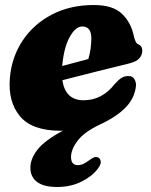

<svg xmlns="http://www.w3.org/2000/svg" viewBox="-20 -507 601 765"><path d="M369.5 165.5Q346.5 196 304 217Q261.5 238 208 238Q154 238 127.5 217.8Q101 197.5 101 161.5Q101 125 130.2 88.2Q159.5 51.5 230.5 14Q227.5 14 222 14Q107.5 14 59.2 -44.2Q11 -102.5 19.5 -198.5Q27 -280.5 70.5 -345.8Q114 -411 186.8 -449Q259.5 -487 354 -487Q429.5 -487 466 -452Q502.5 -417 513.5 -362Q516 -351.5 519.8 -342.8Q523.5 -334 529.5 -331.5Q547 -324 547 -305Q547 -289 535.8 -275.2Q524.5 -261.5 494 -254Q437.5 -240.5 368.5 -223Q299.5 -205.5 228.5 -187.5Q240.5 -107.5 313 -107.5Q350.5 -107.5 381.8 -124.2Q413 -141 436 -171Q452.5 -189.5 464.2 -196.8Q476 -204 492 -204Q508 -204 515 -192.5Q522 -181 522 -167.5Q518 -118.5 482.2 -80.5Q446.5 -42.5 376.5 -10Q315.5 19 289.2 53.8Q263 88.5 263 118.5Q263 151 290 151Q301.5 151 312.2 146Q323 141 335.5 131.5Q345.5 124 353.5 120.5Q361.5 117 370 120Q378.5 123 381.2 134.8Q384 146.5 369.5 165.5ZM228 -245 227.5 -244Q254 -251 280.2 -258Q306.5 -265 332 -272Q338.5 -294 341 -313.5Q343.5 -333 344 -353.5Q344 -401.5 308 -401.5Q281 -401.5 257.8 -359.8Q234.5 -318 228 -245Z"/></svg>

Font: Fraunces 9pt S050 Black
Style: Italic
Weight: 900
Italic angle: -16°
Version: Version 1.000; ttfautohint (v1.8.3)